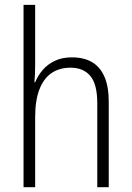

<svg xmlns="http://www.w3.org/2000/svg" viewBox="-20 -780 548 800"><path d="M126.5 -759.8V-512.2Q126.5 -489.7 125.7 -472.2Q125 -454.6 123.5 -437H126.5Q137.7 -464.8 158 -488.5Q178.2 -512.2 208.5 -526.6Q238.8 -541 279.3 -541Q330.1 -541 364 -520.8Q397.9 -500.5 415.5 -459.7Q433.1 -418.9 433.1 -356.4V0H385.3V-350.1Q385.3 -428.7 356.4 -463.4Q327.6 -498 273.9 -498Q228 -498 195.1 -475.8Q162.1 -453.6 144.3 -407.7Q126.5 -361.8 126.5 -291.5V0H78.1V-759.8Z"/></svg>

Font: Open Sans SemiCondensed Light
Style: Regular
Weight: 300
Width: 4
Designer: Monotype Design Team
Foundry: Monotype Imaging Inc.
Version: Version 3.000